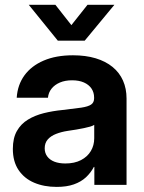

<svg xmlns="http://www.w3.org/2000/svg" viewBox="-20 -751 587 780"><path d="M210.4 8.3Q158.7 8.3 118.7 -8.8Q78.6 -25.9 55.4 -60.3Q32.2 -94.7 32.2 -146Q32.2 -189.9 48.6 -218.8Q64.9 -247.6 93.3 -264.9Q121.6 -282.2 158 -291.3Q194.3 -300.3 234.4 -304.2Q282.2 -309.6 310.1 -313.7Q337.9 -317.9 350.1 -326.2Q362.3 -334.5 362.3 -351.6V-355Q362.3 -375.5 351.6 -391.4Q340.8 -407.2 320.8 -416Q300.8 -424.8 272.9 -424.8Q244.6 -424.8 223.4 -415.8Q202.1 -406.7 189.5 -390.9Q176.8 -375 174.8 -354H47.9Q51.3 -406.2 79.3 -444.8Q107.4 -483.4 157.5 -504.9Q207.5 -526.4 276.4 -526.4Q328.1 -526.4 368.7 -514.2Q409.2 -502 437.3 -479Q465.3 -456.1 479.7 -423.6Q494.1 -391.1 494.1 -350.6V0H363.3V-72.8H361.3Q348.6 -48.8 328.9 -30.5Q309.1 -12.2 280 -2Q251 8.3 210.4 8.3ZM245.6 -86.9Q282.7 -86.9 309.1 -100.6Q335.4 -114.3 349.1 -137.5Q362.8 -160.6 362.8 -189.5V-243.7Q356.9 -239.7 346.2 -236.6Q335.4 -233.4 321 -230.5Q306.6 -227.5 289.6 -224.6Q272.5 -221.7 254.4 -219.2Q229 -215.3 207.8 -207Q186.5 -198.7 174.1 -184.6Q161.6 -170.4 161.6 -148.4Q161.6 -129.4 171.9 -115.5Q182.1 -101.6 200.9 -94.2Q219.7 -86.9 245.6 -86.9ZM205.1 -731.4 270 -648.9 335.4 -731.4H444.3V-731L324.2 -585.9H214.8L97.2 -731V-731.4Z"/></svg>

Font: Inter Cardless Display
Style: Bold
Weight: 700
Designer: Rasmus Andersson
Foundry: rsms
Version: Version 4.001;git-9221beed3